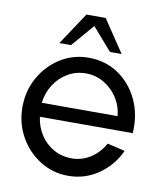

<svg xmlns="http://www.w3.org/2000/svg" viewBox="-81 -765 719 844"><g transform="rotate(10 279.0 -343.0)"><path d="M280 13Q211 13 154.2 -22.5Q97.5 -58 63.8 -117.8Q30 -177.5 30 -250Q30 -323 63.8 -383Q97.5 -443 154.2 -478.5Q211 -514 280 -514Q355 -514 412.8 -475Q470.5 -436 501.8 -369.5Q533 -303 527.5 -221H113Q119 -176.5 142 -141.2Q165 -106 200.8 -85.8Q236.5 -65.5 280 -65Q327 -65 365.2 -89.5Q403.5 -114 427 -156.5L506 -138Q476 -71.5 415.5 -29.2Q355 13 280 13ZM110.5 -283H449Q445 -327 421.5 -363.5Q398 -400 361 -422Q324 -444 280 -444Q236 -444 199.2 -422.5Q162.5 -401 139.2 -364.5Q116 -328 110.5 -283ZM322.5 -699 419 -555H367L279.5 -655.5L193 -555H141L236.5 -699Z"/></g></svg>

Font: Urbanist
Style: Regular
Weight: 400
Designer: Corey Hu
Foundry: Corey Hu
Version: Version 1.330; ttfautohint (v1.8.4.7-5d5b)